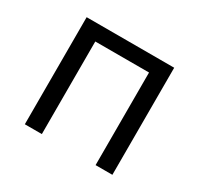

<svg xmlns="http://www.w3.org/2000/svg" viewBox="-115 -651 821 792"><g transform="rotate(30 295.5 -255.0)"><path d="M87 -510V0H168V-441H424V0H504V-510Z"/></g></svg>

Font: Saira UNSAM
Style: Regular
Weight: 400
Designer: Hector Gatti with collaboration of the Omnibus-Type team
Foundry: Omnibus-Type
Version: Version 0.072;PS 000.072;hotconv 1.0.88;makeotf.lib2.5.64775